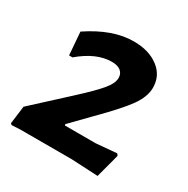

<svg xmlns="http://www.w3.org/2000/svg" viewBox="-125 -621 720 737"><g transform="rotate(30 235.0 -252.5)"><path d="M264 -511Q331 -511 373.5 -479Q416 -447 416 -393Q416 -353 384 -308.5Q352 -264 270 -182L194 -104L196 -99H332L423 -107L429 -99L401 6L282 0H55L18 2L12 -3L22 -82L170 -218Q230 -273 256.5 -304.5Q283 -336 283 -360Q283 -379 269.5 -390Q256 -401 230 -401Q162 -401 90 -340H75L67 -441Q171 -511 264 -511Z"/></g></svg>

Font: Alegreya Sans SC
Style: Bold Italic
Weight: 700
Italic angle: -7°
Designer: Juan Pablo del Peral
Foundry: Huerta Tipografica
Version: Version 2.007